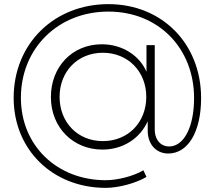

<svg xmlns="http://www.w3.org/2000/svg" viewBox="-20 -736 1039 928"><path d="M728 -110V-518H688V-389C657 -463 576 -522 472 -522C329 -522 226 -413 226 -267C226 -119 334 -13 475 -13C574 -13 656 -66 694 -150V-98C697 -33 739 6 793 6C889 6 952 -99 952 -262C952 -525 763 -716 504 -716C241 -716 46 -524 46 -263C46 -12 235 172 491 172C552 172 636 150 688 119L673 87C624 116 548 135 491 135C255 135 81 -33 81 -263C81 -503 261 -680 504 -680C746 -680 918 -503 918 -262C918 -120 868 -28 797 -28C759 -28 728 -58 728 -110ZM477 -481C599 -481 687 -390 687 -268C687 -145 600 -54 477 -54C355 -54 268 -145 268 -268C268 -390 355 -481 477 -481Z"/></svg>

Font: Montserrat arm ExtraLight
Style: Regular
Weight: 275
Designer: Julieta Ulanovsky
Foundry: Julieta Ulanovsky
Version: Version 6.000;PS 006.000;hotconv 1.0.88;makeotf.lib2.5.64775